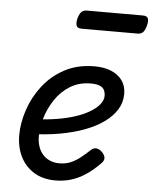

<svg xmlns="http://www.w3.org/2000/svg" viewBox="-55 -817 704 882"><g transform="rotate(5 297.0 -376.0)"><path d="M234 19Q175 19 134 -6.5Q93 -32 71.5 -75.5Q50 -119 50 -175Q50 -230 70 -290.5Q90 -351 130 -403Q170 -455 229.5 -487Q289 -519 368 -519Q412 -519 444.5 -505.5Q477 -492 495.5 -466.5Q514 -441 514 -404Q514 -365 493.5 -332Q473 -299 436 -272.5Q399 -246 348 -227Q297 -208 235 -197Q173 -186 102 -184L122 -254Q172 -256 217.5 -263.5Q263 -271 301 -283.5Q339 -296 367 -313Q395 -330 410 -349Q425 -368 425 -388Q425 -414 409.5 -426.5Q394 -439 358 -439Q303 -439 262 -413.5Q221 -388 194 -347.5Q167 -307 153.5 -262Q140 -217 140 -178Q140 -142 153 -115.5Q166 -89 190 -75Q214 -61 244 -61Q274 -61 297 -71Q320 -81 341 -97.5Q362 -114 383 -134Q396 -146 409.5 -144Q423 -142 434 -131Q447 -119 449 -105.5Q451 -92 438 -79Q404 -44 371 -22.5Q338 -1 304 9Q270 19 234 19ZM293 -686Q273 -686 269 -698Q265 -710 269 -728Q274 -749 283 -760Q292 -771 310 -771H568Q588 -771 592 -759Q596 -747 591 -728Q586 -707 577 -696.5Q568 -686 550 -686Z"/></g></svg>

Font: Playwrite BE VLG
Style: Regular
Weight: 400
Designer: Veronika Burian, José Scaglione
Foundry: TypeTogether
Version: Version 1.002